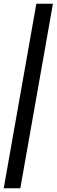

<svg xmlns="http://www.w3.org/2000/svg" viewBox="-32 -758 304 1030"><path d="M-12 252 163 -738H252L77 252Z"/></svg>

Font: Celebes SemiBold
Style: Italic
Weight: 600
Italic angle: -10°
Designer: Anugrah Pasau
Foundry: Lafontype
Version: Version 1.000; ttfautohint (v1.8.4)